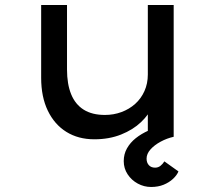

<svg xmlns="http://www.w3.org/2000/svg" viewBox="-20 -545 856 765"><path d="M356 10Q292 10 244.5 -19.5Q197 -49 170.5 -104Q144 -159 144 -235V-525H247V-268Q247 -210 263.5 -169.5Q280 -129 313.5 -108Q347 -87 398 -87Q433 -87 464 -98.5Q495 -110 518.5 -131Q542 -152 555.5 -182Q569 -212 569 -248V-525H672V0H569V-110L587 -122Q574 -89 542 -58.5Q510 -28 462.5 -9Q415 10 356 10ZM582 200Q554 200 529 186.5Q504 173 488.5 149.5Q473 126 473 97Q473 69 486 46Q499 23 521 5.5Q543 -12 572 -25Q601 -38 633 -47L672 0Q645 6 620 19.5Q595 33 579.5 50.5Q564 68 564 87Q564 103 573 113Q582 123 598 123Q610 123 619 116Q628 109 635 98L691 138Q685 153 669.5 167.5Q654 182 632 191Q610 200 582 200Z"/></svg>

Font: Lexend Giga
Style: Regular
Weight: 400
Designer: Bonnie Shaver-Troup, Thomas Jockin
Foundry: Lexend
Version: Version 1.007